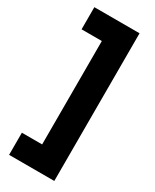

<svg xmlns="http://www.w3.org/2000/svg" viewBox="-250 -813 911 1126"><g transform="rotate(30 205.5 -250.0)"><path d="M29.8 -750H335.9V250H29.8V100.1H167V-600.1H29.8Z"/></g></svg>

Font: Stilu Bold
Style: Regular
Weight: 700
Designer: Genilson Lima Santos
Foundry: Genilson Lima Santos
Version: Version 1.200;PS 001.200;hotconv 1.0.88;makeotf.lib2.5.64775